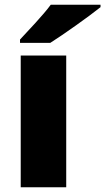

<svg xmlns="http://www.w3.org/2000/svg" viewBox="-20 -786 442 806"><path d="M402 -756V-766H193C160 -721 98 -657 64 -620V-606H191C245 -640 355 -718 402 -756ZM258 0V-553H67V0Z"/></svg>

Font: Noto Sans Sinhala UI Black
Style: Regular
Weight: 900
Designer: Jelle Bosma - Monotype Design Team
Foundry: Monotype Imaging Inc.
Version: Version 2.006